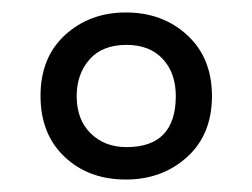

<svg xmlns="http://www.w3.org/2000/svg" viewBox="-20 -743 405 308"><path d="M182 -455Q240 -455 280 -491Q320 -527 320 -589Q320 -650 280.5 -686.5Q241 -723 182 -723Q124 -723 84.5 -687Q45 -651 45 -589Q45 -528 83.5 -491.5Q122 -455 182 -455ZM183 -507Q148 -507 125.5 -529Q103 -551 103 -589Q103 -624 123.5 -647.5Q144 -671 183 -671Q220 -671 241 -648.5Q262 -626 262 -589Q262 -507 183 -507Z"/></svg>

Font: Noto Sans UI Condensed
Style: Italic
Weight: 400
Width: 3
Italic angle: -12°
Designer: Monotype Design Team
Foundry: Monotype Imaging Inc.
Version: Version 1.901